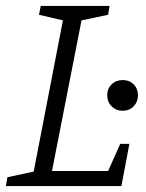

<svg xmlns="http://www.w3.org/2000/svg" viewBox="-26 -630 493 650"><path d="M-6 0 -1 -30 88 -49 187 -561 106 -580 112 -610H345L340 -580L250 -561L150 -51H340L381 -143H412L385 0ZM389 -255Q367 -255 352 -270Q337 -285 337 -308Q337 -330 352 -344.5Q367 -359 390 -359Q412 -359 426.5 -344.5Q441 -330 441 -307Q441 -285 426.5 -270Q412 -255 389 -255Z"/></svg>

Font: Manuale Light
Style: Italic
Weight: 300
Italic angle: -11°
Version: Version 1.002